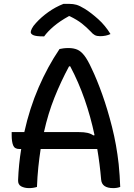

<svg xmlns="http://www.w3.org/2000/svg" viewBox="-20 -957 690 987"><path d="M170 4Q151 10 129 10Q106 10 89 1Q72 -8 73 -31Q76 -112 89 -191H79Q55 -191 47.5 -210Q40 -229 40 -262V-278H105Q132 -400 178.5 -507.5Q225 -615 286 -705Q295 -707 306 -708.5Q317 -710 332 -710Q358 -710 377 -702Q396 -694 413.5 -671.5Q431 -649 451 -605Q478 -549 505.5 -472Q533 -395 556 -304Q579 -213 590 -114Q593 -85 595 -54Q597 -23 598 4Q582 10 562 10Q504 10 500 -33Q493 -115 480 -191H189Q182 -146 177 -97.5Q172 -49 170 4ZM385 -278Q412 -278 429.5 -274Q447 -270 460 -261L466 -262Q446 -357 415 -446Q384 -535 341 -616H335Q293 -538 260 -455.5Q227 -373 206 -278ZM306 -937H338Q356 -937 372.5 -932.5Q389 -928 417 -911Q450 -890 485.5 -858Q521 -826 548 -782Q525 -771 494 -771Q478 -771 467.5 -776.5Q457 -782 446 -795Q425 -817 401 -836Q377 -855 338 -874H334Q287 -848 256 -821.5Q225 -795 207 -770H201Q166 -770 152 -776Q138 -782 138 -792Q138 -798 144 -810.5Q150 -823 165 -839Q192 -869 228.5 -895Q265 -921 306 -937Z"/></svg>

Font: Recursive Sn Csl St
Style: Regular
Weight: 400
Version: Version 1.079;hotconv 1.0.112;makeotfexe 2.5.65598; ttfautoh